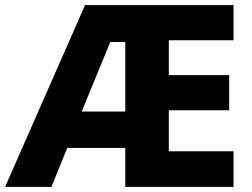

<svg xmlns="http://www.w3.org/2000/svg" viewBox="-22 -734 991 754"><path d="M895 0H470V-153H242L180 0H-2L312 -714H895V-576H641V-439H878V-301H641V-140H895ZM299 -296H470V-569H411Z"/></svg>

Font: Noto Sans Armenian ExtraBold
Style: Regular
Weight: 800
Version: Version 2.007